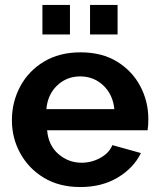

<svg xmlns="http://www.w3.org/2000/svg" viewBox="-20 -744 639 774"><path d="M304 10Q219 10 157.5 -27Q96 -64 62 -125.5Q28 -187 28 -259Q28 -333 61.5 -395.5Q95 -458 157 -495.5Q219 -533 305 -533Q391 -533 452 -495.5Q513 -458 545.5 -396.5Q578 -335 578 -264Q578 -238 575 -219H170Q175 -158 215.5 -123Q256 -88 309 -88Q349 -88 384.5 -107.5Q420 -127 433 -159L548 -127Q519 -67 455 -28.5Q391 10 304 10ZM167 -304H441Q435 -363 396.5 -399.5Q358 -436 303 -436Q249 -436 210.5 -399.5Q172 -363 167 -304ZM151 -605V-724H262V-605ZM343 -605V-724H454V-605Z"/></svg>

Font: Raleway
Style: Bold
Weight: 700
Designer: Matt McInerney, Pablo Impallari, Rodrigo Fuenzalida
Foundry: Matt McInerney, Pablo Impallari, Rodrigo Fuenzalida
Version: Version 4.026